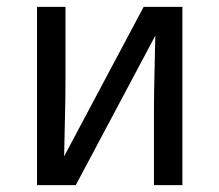

<svg xmlns="http://www.w3.org/2000/svg" viewBox="-20 -540 640 560"><path d="M88 0V-520H171V-312Q171 -255 169.5 -198Q168 -141 167 -84L399 -520H512V0H429V-208Q429 -265 430.5 -322Q432 -379 433 -436L201 0Z"/></svg>

Font: Bmono
Style: Regular
Weight: 400
Monospace: yes
Designer: Belleve Invis
Foundry: Belleve Invis
Version: Version 11.2.2; ttfautohint (v1.8.2)